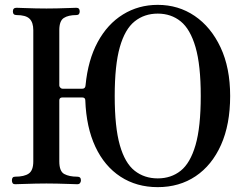

<svg xmlns="http://www.w3.org/2000/svg" viewBox="-20 -758 1020 790"><path d="M629 12Q542 12 476 -31Q410 -74 372.5 -154Q335 -234 331 -345Q331 -357 318 -357H237Q224 -357 224 -345V-94Q224 -53 244.5 -42Q265 -31 298 -31Q313 -31 313 -16Q313 -10 309.5 -5Q306 0 298 0Q292 0 267 -1Q242 -2 214.5 -2.5Q187 -3 171 -3Q155 -3 127 -2.5Q99 -2 74 -1Q49 0 42 0Q29 0 29 -16Q29 -31 42 -31Q80 -31 98.5 -44Q117 -57 117 -94V-634Q117 -666 101.5 -681Q86 -696 48 -696Q33 -696 33 -711Q33 -726 48 -726Q53 -726 76.5 -725Q100 -724 127.5 -723.5Q155 -723 171 -723Q187 -723 214 -723.5Q241 -724 265 -725Q289 -726 294 -726Q308 -726 308 -711Q308 -696 294 -696Q261 -696 242.5 -684Q224 -672 224 -634V-406Q224 -402 228 -397.5Q232 -393 237 -393H319Q331 -393 332 -407Q342 -511 382 -585Q422 -659 486 -698.5Q550 -738 629 -738Q714 -738 781 -692.5Q848 -647 887.5 -563Q927 -479 927 -363Q927 -246 889.5 -162Q852 -78 785 -33Q718 12 629 12ZM629 -24Q684 -24 723.5 -55.5Q763 -87 784.5 -161Q806 -235 806 -363Q806 -490 784.5 -564Q763 -638 723.5 -670Q684 -702 629 -702Q574 -702 534 -670Q494 -638 473 -564Q452 -490 452 -363Q452 -235 473 -161Q494 -87 534 -55.5Q574 -24 629 -24Z"/></svg>

Font: Zen Old Mincho SemiBold
Style: Regular
Weight: 600
Version: Version 1.500